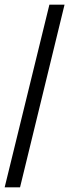

<svg xmlns="http://www.w3.org/2000/svg" viewBox="-20 -755 297 824"><path d="M0 49 192 -735H257L66 49Z"/></svg>

Font: Archivo ExtraCondensed
Style: Regular
Weight: 400
Width: 2
Designer: Hector Gatti
Foundry: Omnibus-Type
Version: Version 2.001